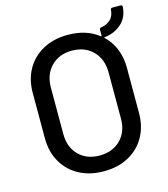

<svg xmlns="http://www.w3.org/2000/svg" viewBox="-116 -874 855 975"><g transform="rotate(-15 311.0 -387.0)"><path d="M618 -773Q614 -717 577 -685Q540 -653 489 -648Q487 -648 486.5 -646.5Q486 -645 488 -644Q522 -612 540 -567.5Q558 -523 558 -469V-231Q558 -160 527 -105.5Q496 -51 440 -21Q384 9 310 9Q237 9 181 -21Q125 -51 94 -105.5Q63 -160 63 -231V-469Q63 -540 94 -594Q125 -648 181 -678Q237 -708 310 -708Q407 -708 471 -658Q476 -655 476 -660V-690Q476 -700 486 -701Q512 -704 532.5 -721.5Q553 -739 556 -773Q556 -783 566 -783H608Q618 -783 618 -773ZM462 -470Q462 -540 420 -582.5Q378 -625 310 -625Q242 -625 200.5 -582.5Q159 -540 159 -470V-227Q159 -158 200.5 -116Q242 -74 310 -74Q378 -74 420 -116Q462 -158 462 -227Z"/></g></svg>

Font: Amber EN Medium
Style: Regular
Weight: 500
Designer: Jeremy Tribby
Foundry: Tribby Type Co.
Version: Version 1.403 November 24, 2021